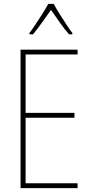

<svg xmlns="http://www.w3.org/2000/svg" viewBox="-20 -970 472 990"><path d="M380 0H86V-714H380V-689H112V-388H364V-363H112V-25H380ZM257 -950Q269 -927 288 -897Q307 -867 325 -839.5Q343 -812 353 -800V-793H336Q313 -819 288 -854.5Q263 -890 243 -919Q223 -891 197.5 -855Q172 -819 150 -793H132V-800Q145 -817 163 -844Q181 -871 199 -899.5Q217 -928 229 -950Z"/></svg>

Font: Noto Sans Tamil Condensed Thin
Style: Regular
Weight: 100
Width: 3
Designer: Jelle Bosma - Monotype Design Team
Foundry: Monotype Imaging Inc.
Version: Version 2.004; ttfautohint (v1.8.4.7-5d5b)